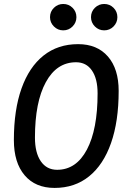

<svg xmlns="http://www.w3.org/2000/svg" viewBox="-20 -922 626 952"><path d="M250.5 9.8Q155.3 9.8 102.1 -53Q48.8 -115.7 48.8 -227.5Q48.8 -377 86.7 -483.4Q124.5 -589.8 195.8 -646.5Q267.1 -703.1 367.2 -703.1Q461.9 -703.1 515.1 -641.8Q568.4 -580.6 568.4 -471.2Q568.4 -320.3 530.5 -212.6Q492.7 -105 421.6 -47.6Q350.6 9.8 250.5 9.8ZM263.2 -80.1Q357.9 -80.1 410.9 -180.2Q463.9 -280.3 463.9 -459Q463.9 -531.7 435.8 -572.5Q407.7 -613.3 356.9 -613.3Q261.2 -613.3 207.3 -514.6Q153.3 -416 153.3 -239.7Q153.3 -164.6 182.4 -122.3Q211.4 -80.1 263.2 -80.1ZM293.5 -771.5Q266.6 -771.5 247.3 -790.8Q228 -810.1 228 -836.9Q228 -864.3 247.3 -883.3Q266.6 -902.3 293.5 -902.3Q320.8 -902.3 339.8 -883.3Q358.9 -864.3 358.9 -836.9Q358.9 -810.1 339.8 -790.8Q320.8 -771.5 293.5 -771.5ZM496.6 -771.5Q469.7 -771.5 450.4 -790.8Q431.2 -810.1 431.2 -836.9Q431.2 -864.3 450.4 -883.3Q469.7 -902.3 496.6 -902.3Q523.9 -902.3 543 -883.3Q562 -864.3 562 -836.9Q562 -810.1 543 -790.8Q523.9 -771.5 496.6 -771.5Z"/></svg>

Font: Cascadia Mono
Style: Italic
Weight: 400
Italic angle: -10°
Monospace: yes
Designer: Aaron Bell
Foundry: Saja Typeworks
Version: Version 2404.023; ttfautohint (v1.8.4)